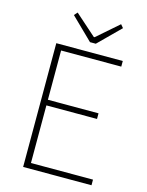

<svg xmlns="http://www.w3.org/2000/svg" viewBox="-135 -1006 831 1088"><g transform="rotate(15 281.0 -462.5)"><path d="M110 0H511V-33H147V-371H444V-404H147V-693H500V-726H110ZM165 -906 293 -781H327L453 -906L437 -925L311 -815H306L182 -925Z"/></g></svg>

Font: Kinto Sans Thin
Style: Regular
Weight: 100
Designer: Authors: Ryoko NISHIZUKA  (kana & ideographs); Paul D. Hunt (Latin, Greek & Cyrillic); Wenlong ZHANG  (bopomofo); Sandol
Foundry: Adobe Systems Incorporated, ookami Inc.
Version: Version 0.001